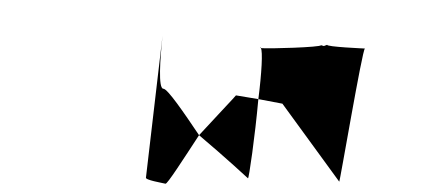

<svg xmlns="http://www.w3.org/2000/svg" viewBox="-20 -446 1055 463"><path d="M379 -426C379 -426 376 -396 372 -360ZM372 -360 332 -18C329 -12 371 -5 379 -3C383 -1 422 -62 460 -120C423 -175 384 -232 374 -232C361 -232 366 -304 372 -360ZM460 -120C523 -67 578 -16 578 -16C580 -14 595 -117 603 -207L549 -216C548 -214 505 -169 460 -120ZM609 -332C608 -332 607 -330 609 -330ZM609 -330C614 -323 611 -269 603 -207L661 -196L798 -8C799 -3 854 -329 860 -329C860 -329 766 -333 769 -338L761 -335L754 -337C755 -332 626 -328 609 -330Z"/></svg>

Font: Ampere
Style: SCUltExtIta
Weight: 400
Version: Version 1